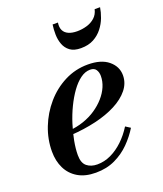

<svg xmlns="http://www.w3.org/2000/svg" viewBox="-132 -785 748 882"><g transform="rotate(-20 242.0 -344.0)"><path d="M185 10Q133 10 98 -10.8Q63 -31.5 45.2 -67.8Q27.5 -104 27.5 -150Q27.5 -210 49.8 -267Q72 -324 111.8 -370Q151.5 -416 204.5 -443Q257.5 -470 318.5 -470Q383 -470 418.5 -440.8Q454 -411.5 454 -368.5Q454 -330.5 429 -299.2Q404 -268 360.2 -245.2Q316.5 -222.5 258.8 -209Q201 -195.5 135 -191.5V-213.5Q172.5 -216.5 206.2 -228Q240 -239.5 267.5 -258Q295 -276.5 315.2 -299.5Q335.5 -322.5 346.5 -348.2Q357.5 -374 357.5 -400Q357.5 -418.5 349 -431.2Q340.5 -444 320.5 -444Q296 -444 272.8 -427Q249.5 -410 228.5 -380.8Q207.5 -351.5 190 -315.2Q172.5 -279 160 -239.5Q147.5 -200 140.5 -162.5Q133.5 -125 133.5 -94Q133.5 -55.5 153.5 -39.5Q173.5 -23.5 204 -23.5Q238.5 -23.5 270.8 -38.8Q303 -54 331.5 -81Q360 -108 382.5 -144L406 -129Q384 -93 352.5 -61.2Q321 -29.5 279.5 -9.8Q238 10 185 10ZM316 -551Q282.5 -551 263.2 -565.2Q244 -579.5 235.8 -601.8Q227.5 -624 227 -649.5Q226.5 -675 230 -698H256Q252.5 -675 260 -660Q267.5 -645 284.5 -637.5Q301.5 -630 326 -630Q350.5 -630 373.5 -636.8Q396.5 -643.5 413.2 -658.5Q430 -673.5 435.5 -698H462Q458.5 -675 449 -649.5Q439.5 -624 422.2 -601.8Q405 -579.5 379 -565.2Q353 -551 316 -551Z"/></g></svg>

Font: Bodoni Moda 9pt SemiBold
Style: Italic
Weight: 600
Italic angle: -13°
Designer: Owen Earl
Foundry: indestructible type
Version: Version 2.004